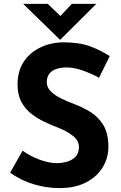

<svg xmlns="http://www.w3.org/2000/svg" viewBox="-20 -957 623 985"><path d="M488 -558Q446 -581 402.5 -596Q359 -611 321 -611Q274 -611 247 -592Q220 -573 220 -535Q220 -509 240.5 -488.5Q261 -468 293.5 -452Q326 -436 361 -423Q404 -407 444 -382.5Q484 -358 510 -315.5Q536 -273 536 -203Q536 -147 507 -99Q478 -51 422 -21.5Q366 8 284 8Q221 8 155.5 -11Q90 -30 32 -71L96 -184Q134 -156 183 -138Q232 -120 271 -120Q297 -120 323.5 -127.5Q350 -135 367.5 -153Q385 -171 385 -203Q385 -236 353.5 -260.5Q322 -285 278 -302Q244 -315 208 -332Q172 -349 140.5 -373.5Q109 -398 89.5 -434.5Q70 -471 70 -524Q70 -588 98.5 -635Q127 -682 179 -709.5Q231 -737 299 -740Q388 -740 443.5 -719Q499 -698 543 -669ZM225 -937 290 -875 348 -937H474L289 -753H288L99 -937Z"/></svg>

Font: Reem Kufi Ink
Style: Bold
Weight: 700
Designer: Khaled Hosny
Version: Version 1.002